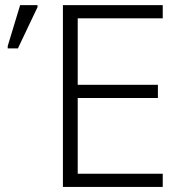

<svg xmlns="http://www.w3.org/2000/svg" viewBox="-20 -734 720 754"><path d="M619.1 -51.8H285.2V-349.1H600.1V-400.9H285.2V-662.1H619.1V-713.9H227.1V0H619.1ZM50.3 -543.9 127.4 -706.1V-713.9H59.1L10.3 -553.2V-543.9Z"/></svg>

Font: Noto Reveo Sans
Style: Regular
Weight: 300
Designer: Monotype Design Team
Foundry: Monotype Imaging Inc.
Version: Version 2.007